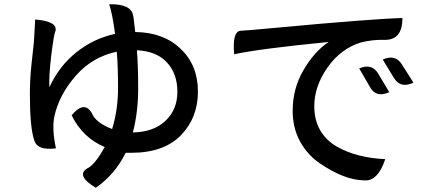

<svg xmlns="http://www.w3.org/2000/svg" viewBox="-20 -817 2040 906"><path d="M495 -797Q599 -799 608 -744Q610 -742 618 -666Q753 -664 833 -586Q914 -509 914 -385Q914 -261 833 -178Q752 -96 600 -96H573Q523 6 432 69Q339 13 389 -21Q426 -36 474 -123Q369 -168 318 -273Q377 -344 413 -284Q430 -239 509 -208Q537 -299 537 -402Q537 -506 531 -573Q416 -549 337 -459Q259 -369 237 -270Q224 -209 244 -117Q155 -105 141 -157Q121 -217 121 -372Q121 -442 128 -508L140 -619L146 -725Q256 -716 241 -668Q235 -660 222 -557Q210 -455 213 -405Q258 -504 340 -570Q423 -636 523 -657Q510 -755 495 -797ZM626 -580Q632 -507 632 -398Q632 -289 607 -192Q705 -194 761 -247Q817 -300 817 -384Q817 -469 768 -522Q720 -575 626 -580Z M1085 -561Q1075 -670 1117 -672Q1133 -672 1272 -685Q1733 -728 1879 -732Q1879 -631 1801 -629Q1740 -631 1684 -617Q1588 -588 1525 -498Q1463 -409 1463 -316Q1463 -251 1491 -202Q1520 -153 1570 -125Q1663 -72 1798 -66Q1762 41 1698 34Q1605 33 1488 -47Q1430 -87 1395 -151Q1361 -215 1361 -294Q1361 -399 1412 -486Q1463 -574 1531 -619Q1205 -587 1085 -561ZM1675 -494Q1735 -520 1765 -469L1817 -382Q1755 -354 1726 -406L1675 -494ZM1786 -536Q1846 -563 1877 -512L1931 -427Q1870 -398 1839 -449L1786 -536Z"/></svg>

Font: Swei Half Moon CJK TC
Style: Medium
Weight: 500
Version: Version 2.125